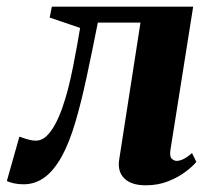

<svg xmlns="http://www.w3.org/2000/svg" viewBox="-56 -543 636 574"><path d="M453.5 -94.5Q450.5 -74.5 457.8 -68.2Q465 -62 472 -62Q480.5 -62 492 -67.2Q503.5 -72.5 518 -85.5L531 -59Q519.5 -45 497.8 -28.8Q476 -12.5 446 -0.8Q416 11 379.5 11Q336.5 11 315.5 -9.8Q294.5 -30.5 300.5 -67L364 -475.5H236.5Q219.5 -389.5 203.2 -313.5Q187 -237.5 169 -176.8Q151 -116 128.5 -75Q104 -31.5 76 -11.8Q48 8 14.5 8Q-1.5 8 -15.5 4.8Q-29.5 1.5 -35.5 -2L2 -134.5Q7.5 -132.5 15.5 -129.8Q23.5 -127 32.8 -124.8Q42 -122.5 51.5 -122.5Q68 -122.5 82 -135.2Q96 -148 108 -169.8Q120 -191.5 129.5 -218.5Q139 -245.5 146.5 -273.5Q155.5 -308.5 162.5 -343.8Q169.5 -379 174.8 -409.2Q180 -439.5 183.5 -459.5L92.5 -490.5L99 -523H521.5Z"/></svg>

Font: Merriweather 96pt ExtraBold
Style: Italic
Weight: 800
Italic angle: -7.8°
Version: Version 2.101